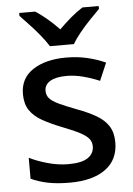

<svg xmlns="http://www.w3.org/2000/svg" viewBox="-55 -807 595 859"><g transform="rotate(-5 243.0 -378.0)"><path d="M442 -152Q442 -74 384.5 -32Q327 10 224 10Q167 10 125.5 1.5Q84 -7 50 -23V-117Q86 -99 133 -86Q180 -73 224 -73Q285 -73 312.5 -92Q340 -111 340 -143Q340 -162 329 -176.5Q318 -191 290 -206Q262 -221 210 -241Q159 -261 123 -281.5Q87 -302 68 -330.5Q49 -359 49 -403Q49 -474 106 -511.5Q163 -549 255 -549Q305 -549 348.5 -539Q392 -529 432 -511L398 -432Q363 -447 325 -457Q287 -467 251 -467Q202 -467 176.5 -451.5Q151 -436 151 -409Q151 -389 163 -375Q175 -361 204.5 -347Q234 -333 284 -314Q335 -295 370 -274.5Q405 -254 423.5 -225Q442 -196 442 -152ZM188 -606Q174 -629 152 -656Q130 -683 106 -708.5Q82 -734 64 -753V-766H136Q189 -731 241 -677Q268 -704 294.5 -726.5Q321 -749 348 -766H421V-753Q402 -734 377.5 -708.5Q353 -683 331 -656Q309 -629 296 -606Z"/></g></svg>

Font: Noto Sans Myanmar UI Medium
Style: Regular
Weight: 500
Designer: Monotype Design Team
Foundry: Monotype Imaging Inc.
Version: Version 2.103; ttfautohint (v1.8.4.7-5d5b)